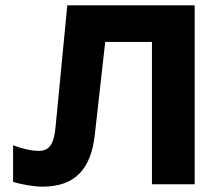

<svg xmlns="http://www.w3.org/2000/svg" viewBox="-20 -690 813 719"><path d="M232 -670 188 -214C182 -149 164 -125 125 -125C99 -125 65 -132 29 -146V-9C60 1 108 9 139 9C263 9 321 -59 335 -185L374 -533H549V0H709V-670Z"/></svg>

Font: LT Wave Text Black
Style: Regular
Weight: 900
Designer: Daniel Lyons
Version: Version 2.5 (Glyphs App)